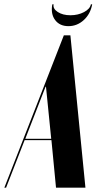

<svg xmlns="http://www.w3.org/2000/svg" viewBox="-92 -861 465 881"><path d="M201 -699H231L300 0H165L144 -218H21L-64 0H-72ZM24 -224H143L119 -463H117ZM325 -841H331Q323 -797 292.5 -769Q262 -741 222 -741Q182 -741 161 -769Q140 -797 148 -841H154Q150 -821 173 -806Q196 -791 231 -791Q266 -791 293.5 -805.5Q321 -820 325 -841Z"/></svg>

Font: Moniqa Black Ita Display
Style: Italic
Weight: 900
Italic angle: -10°
Designer: Rajesh Rajput
Foundry: Rajesh Rajput
Version: Version 1.000